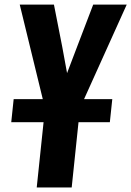

<svg xmlns="http://www.w3.org/2000/svg" viewBox="-20 -830 581 850"><path d="M29.8 -289.1 40.5 -391.1H169.4L67.4 -809.6H218.8L255.4 -623.5L276.9 -506.3L321.3 -623L392.6 -809.6H541L352.1 -391.1H477.1L466.3 -289.1H327.6L297.4 0H142.6L172.9 -289.1Z"/></svg>

Font: Oswald
Style: Demi-Bold
Weight: 600
Designer: Vernon Adams
Foundry: Vernon Adams
Version: 3.0; ttfautohint (v0.94.23-7a4d-dirty) -l 8 -r 50 -G 200 -x 